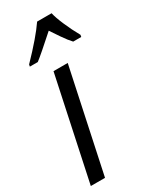

<svg xmlns="http://www.w3.org/2000/svg" viewBox="-215 -818 699 869"><g transform="rotate(-30 135.0 -383.0)"><path d="M146 -766.1H221.7Q226.6 -742.2 244.9 -699.5Q263.2 -656.7 286.1 -616.2L284.2 -606H242.2Q225.6 -623.5 204.1 -654.8L170.9 -704.1Q85.9 -627.9 57.1 -606H15.6L17.6 -616.2Q106.9 -708.5 146 -766.1ZM58.6 0H-15.6L98.1 -534.7H172.4Z"/></g></svg>

Font: Open Sans Hebrew Condensed
Style: Italic
Weight: 400
Width: 3
Italic angle: -12°
Foundry: Ascender Corporation, Yanek Iontef
Version: Version 2.001;PS 002.001;hotconv 1.0.70;makeotf.lib2.5.58329